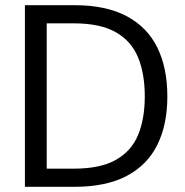

<svg xmlns="http://www.w3.org/2000/svg" viewBox="-20 -720 714 740"><path d="M76 0V-700H267Q389 -700 468.5 -657.5Q548 -615 586.5 -536.5Q625 -458 625 -348Q625 -240 586.5 -162Q548 -84 468.5 -42Q389 0 267 0ZM160 -70H265Q366 -70 426 -103.5Q486 -137 512 -199.5Q538 -262 538 -348Q538 -436 512 -499Q486 -562 426 -596Q366 -630 265 -630H160Z"/></svg>

Font: DM Sans 11pt
Style: Regular
Weight: 400
Version: Version 4.004;gftools[0.9.30]